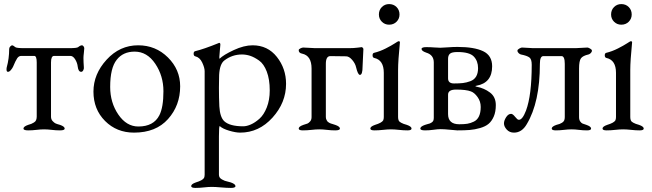

<svg xmlns="http://www.w3.org/2000/svg" viewBox="-20 -636 3194 941"><path d="M320 -400Q357 -400 363 -405Q374 -414 382 -414Q385 -414 389 -409.5Q393 -405 393 -399Q393 -392 391 -376.5Q389 -361 389 -352Q389 -334 391 -306Q392 -299 388 -291.5Q384 -284 378 -284Q364 -284 361 -309Q359 -328 348.5 -345Q338 -362 325 -362H245Q230 -362 230 -330V-64Q230 -51 238 -42.5Q246 -34 252.5 -31Q259 -28 274 -24Q297 -16 297 -6Q297 3 274 3Q254 3 233.5 0.5Q213 -2 196 -2Q179 -2 158.5 0.5Q138 3 118 3Q95 3 95 -6Q95 -16 118 -24Q129 -27 133.5 -29Q138 -31 146 -35.5Q154 -40 157 -47.5Q160 -55 160 -65V-330Q160 -362 148 -362H84Q72 -362 64 -350Q56 -338 44 -309Q41 -302 33.5 -293Q26 -284 19 -284Q12 -284 12 -295Q12 -303 13 -306Q25 -349 25 -396Q25 -403 30.5 -408.5Q36 -414 40 -414Q44 -414 55 -405Q61 -400 98 -400Z M657 -414Q743 -414 803 -354.5Q863 -295 863 -213Q863 -119 803.5 -52.5Q744 14 637 14Q552 14 495 -43Q438 -100 438 -187Q438 -273 502.5 -343.5Q567 -414 657 -414ZM640 -383Q583 -383 552 -343Q520 -303 520 -210Q520 -133 560 -74.5Q600 -16 658 -16Q733 -16 761 -71Q781 -110 781 -189Q781 -264 741 -323.5Q701 -383 640 -383Z M1172 -17Q1189 -17 1209.5 -26Q1230 -35 1251.5 -54Q1273 -73 1287.5 -109.5Q1302 -146 1302 -193Q1302 -247 1287.5 -285Q1273 -323 1249.5 -339.5Q1226 -356 1206 -362.5Q1186 -369 1166 -369Q1118 -369 1080 -340Q1057 -323 1054 -269Q1054 -261 1053.5 -239.5Q1053 -218 1053 -205Q1053 -157 1055 -115Q1058 -62 1079 -42Q1106 -17 1172 -17ZM983 220V-287Q983 -304 971 -329.5Q959 -355 937 -360Q929 -362 929 -373Q929 -383 936 -385Q978 -395 1052 -425L1053 -426H1054Q1060 -426 1060 -417Q1060 -412 1057.5 -389Q1055 -366 1055 -357Q1055 -349 1056 -348Q1075 -367 1125.5 -390.5Q1176 -414 1218 -414Q1292 -414 1337 -357Q1382 -300 1382 -225Q1382 -133 1315.5 -59.5Q1249 14 1157 14Q1135 14 1103 4.5Q1071 -5 1057 -18Q1053 -18 1053 33V220Q1053 228 1056.5 233.5Q1060 239 1068 243.5Q1076 248 1081.5 250Q1087 252 1098 254.5Q1109 257 1111 258Q1134 266 1134 276Q1134 285 1112 285Q1092 285 1063.5 282.5Q1035 280 1018 280Q1001 280 979.5 282.5Q958 285 938 285Q917 285 917 276Q917 266 940 258Q973 248 980 236Q983 229 983 220Z M1577 -62Q1577 -58 1578 -54Q1579 -50 1581 -47Q1583 -44 1584.5 -41.5Q1586 -39 1589.5 -37Q1593 -35 1595 -33.5Q1597 -32 1602 -30.5Q1607 -29 1609 -28.5Q1611 -28 1616.5 -26Q1622 -24 1623 -24Q1646 -16 1646 -6Q1646 3 1623 3Q1603 3 1582.5 0.5Q1562 -2 1545 -2Q1528 -2 1506.5 0.5Q1485 3 1464 3Q1444 3 1444 -6Q1444 -16 1467 -24Q1481 -28 1487 -30.5Q1493 -33 1500 -41Q1507 -49 1507 -62V-300Q1507 -363 1461 -373Q1444 -376 1444 -390Q1444 -395 1452.5 -399Q1461 -403 1466 -403Q1479 -403 1496 -401.5Q1513 -400 1524 -400H1691Q1714 -400 1733 -402.5Q1752 -405 1753 -405Q1754 -405 1755.5 -404Q1757 -403 1759 -400.5Q1761 -398 1761 -395Q1761 -386 1759 -353.5Q1757 -321 1757 -310Q1757 -269 1744 -269Q1734 -269 1725 -307Q1721 -325 1706 -342.5Q1691 -360 1676 -360Q1670 -360 1640 -360.5Q1610 -361 1599 -361Q1577 -361 1577 -323Z M1933 -434Q1940 -434 1940 -429Q1931 -337 1931 -294V-62Q1931 -52 1934 -45.5Q1937 -39 1946 -34.5Q1955 -30 1958 -29Q1961 -28 1974 -24Q1997 -16 1997 -6Q1997 3 1977 3Q1958 3 1935.5 0.5Q1913 -2 1896 -2Q1879 -2 1857 0.5Q1835 3 1815 3Q1795 3 1795 -6Q1795 -16 1818 -24Q1851 -34 1858 -46Q1861 -53 1861 -62V-279Q1861 -342 1814 -352Q1806 -354 1806 -365Q1806 -375 1813 -377Q1842 -384 1870.5 -398.5Q1899 -413 1915 -423.5Q1931 -434 1933 -434ZM1837 -565Q1837 -587 1851.5 -601.5Q1866 -616 1887 -616Q1909 -616 1923.5 -601.5Q1938 -587 1938 -565Q1938 -544 1923.5 -529.5Q1909 -515 1887 -515Q1866 -515 1851.5 -529.5Q1837 -544 1837 -565Z M2215 -197Q2176 -197 2176 -172V-77Q2176 -27 2231 -27Q2255 -27 2270.5 -29.5Q2286 -32 2302.5 -40Q2319 -48 2327.5 -66Q2336 -84 2336 -112Q2336 -139 2320.5 -160.5Q2305 -182 2288 -188Q2265 -197 2215 -197ZM2138 -402Q2150 -402 2175 -404Q2200 -406 2222 -406Q2304 -406 2348 -385Q2392 -364 2392 -311Q2392 -230 2316 -216Q2304 -214 2316 -211Q2353 -204 2381.5 -182.5Q2410 -161 2410 -121Q2410 -88 2400 -65Q2390 -42 2374.5 -29Q2359 -16 2333 -8.5Q2307 -1 2282 1Q2257 3 2221 3Q2216 3 2186.5 0Q2157 -3 2140 -3Q2125 -3 2104.5 0Q2084 3 2063 3Q2040 3 2040 -6Q2040 -16 2063 -24Q2065 -25 2074.5 -27.5Q2084 -30 2087 -31Q2090 -32 2096 -36Q2102 -40 2104 -45.5Q2106 -51 2106 -59V-330Q2106 -367 2069 -378Q2046 -386 2046 -396Q2046 -405 2069 -405Q2090 -405 2107 -403.5Q2124 -402 2138 -402ZM2205 -227Q2231 -227 2248.5 -229Q2266 -231 2285 -238Q2304 -245 2313.5 -261Q2323 -277 2323 -302Q2323 -337 2302 -359Q2281 -381 2222 -381Q2195 -381 2185.5 -373Q2176 -365 2176 -348V-252Q2176 -227 2205 -227Z M2522 -49Q2540 -47 2558 -94Q2586 -169 2586 -319Q2586 -346 2574.5 -354.5Q2563 -363 2533 -369Q2528 -370 2522 -375.5Q2516 -381 2516 -388Q2516 -393 2525 -398Q2534 -403 2538 -403Q2551 -403 2566 -401.5Q2581 -400 2592 -400H2801Q2814 -400 2830.5 -401.5Q2847 -403 2859 -403Q2863 -403 2872 -398Q2881 -393 2881 -388Q2881 -381 2875 -375.5Q2869 -370 2864 -369Q2837 -363 2827.5 -350.5Q2818 -338 2818 -300V-62Q2818 -49 2823.5 -41Q2829 -33 2835 -30.5Q2841 -28 2854 -24Q2877 -16 2877 -6Q2877 3 2857 3Q2837 3 2817.5 0.5Q2798 -2 2781 -2Q2764 -2 2743.5 0.5Q2723 3 2704 3Q2684 3 2684 -6Q2684 -16 2707 -24Q2718 -27 2722.5 -28.5Q2727 -30 2734.5 -34.5Q2742 -39 2745 -45.5Q2748 -52 2748 -62V-323Q2748 -361 2732 -361H2643Q2626 -361 2626 -323Q2626 -135 2562 -28Q2538 14 2499 14Q2477 14 2463.5 -1Q2450 -16 2450 -31Q2450 -45 2460.5 -61.5Q2471 -78 2485 -78Q2493 -78 2504.5 -63.5Q2516 -49 2522 -49Z M3071 -434Q3078 -434 3078 -429Q3069 -337 3069 -294V-62Q3069 -52 3072 -45.5Q3075 -39 3084 -34.5Q3093 -30 3096 -29Q3099 -28 3112 -24Q3135 -16 3135 -6Q3135 3 3115 3Q3096 3 3073.5 0.5Q3051 -2 3034 -2Q3017 -2 2995 0.5Q2973 3 2953 3Q2933 3 2933 -6Q2933 -16 2956 -24Q2989 -34 2996 -46Q2999 -53 2999 -62V-279Q2999 -342 2952 -352Q2944 -354 2944 -365Q2944 -375 2951 -377Q2980 -384 3008.5 -398.5Q3037 -413 3053 -423.5Q3069 -434 3071 -434ZM2975 -565Q2975 -587 2989.5 -601.5Q3004 -616 3025 -616Q3047 -616 3061.5 -601.5Q3076 -587 3076 -565Q3076 -544 3061.5 -529.5Q3047 -515 3025 -515Q3004 -515 2989.5 -529.5Q2975 -544 2975 -565Z"/></svg>

Font: EB Garamond SC 12
Style: Regular
Weight: 400
Version: Version 0.016 ; ttfautohint (v0.97) -l 8 -r 50 -G 200 -x 0 -